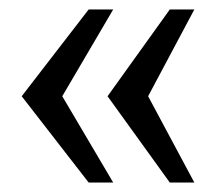

<svg xmlns="http://www.w3.org/2000/svg" viewBox="-20 -470 467 407"><path d="M220 -83H168L26 -266L168 -450H220L112 -266ZM392 -83H340L208 -266L340 -450H392L294 -266Z"/></svg>

Font: Montagu Slab
Style: Bold
Weight: 700
Designer: Florian Karsten
Foundry: Florian Karsten
Version: Version 1.000